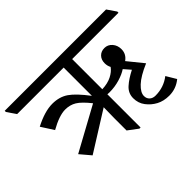

<svg xmlns="http://www.w3.org/2000/svg" viewBox="-164 -866 1116 1116"><g transform="rotate(-45 393.5 -308.5)"><path d="M447.3 -557.6V-309.6Q492.7 -311.5 524.4 -327.4Q556.2 -343.3 573.2 -367.2Q563.5 -384.8 563.5 -406.7Q563.5 -435.5 580.6 -453.1Q597.7 -470.7 625 -470.7Q652.8 -470.7 671.9 -449Q690.9 -427.2 690.9 -395.5Q690.9 -355.5 656.7 -331.5L733.9 -236.3Q659.7 -204.6 625 -171.9Q590.3 -139.2 590.3 -110.8Q590.3 -89.8 604 -77.1Q617.7 -64.5 640.1 -64.5Q708 -64.5 760.3 -105L796.9 -43.9Q752.9 -7.8 696.3 -7.8Q650.9 -7.8 617.2 -25.9Q583.5 -43.9 560.3 -74.5Q537.1 -105 537.1 -146Q537.1 -187 568.4 -215.1Q599.6 -243.2 648.9 -268.1L613.8 -308.6Q588.9 -291.5 548.6 -279.3Q508.3 -267.1 462.9 -267.1L447.3 -268.1V4.9H438L377.4 -40.5V-141.1L378.9 -230L135.7 -77.6L81.1 -142.1L351.6 -290Q310.1 -342.3 280 -360.6Q250 -378.9 210.9 -378.9Q162.1 -378.9 85.4 -335.9L36.1 -412.6Q119.1 -455.6 181.6 -455.6Q239.3 -455.6 280.3 -427.5Q321.3 -399.4 377.4 -325.2V-557.6H-4.9L-42.5 -612.3V-622.1H790.5L828.1 -567.4V-557.6Z"/></g></svg>

Font: Noto Serif Devanagari
Style: Regular
Weight: 400
Designer: Monotype Design Team
Foundry: Monotype Imaging Inc.
Version: Version 1.01